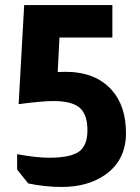

<svg xmlns="http://www.w3.org/2000/svg" viewBox="-20 -736 557 762"><path d="M426 -716V-587H216L209 -450Q226 -451 239 -451Q360 -451 424 -378Q480 -315 480 -208Q480 -98 394 -40Q326 6 225 6Q159 6 92 -8L48 -63V-124Q126 -110 174 -110Q259 -110 293 -134Q327 -158 327 -219Q327 -282 296 -308.5Q265 -335 192 -335Q153 -335 72 -325Q61 -323 54 -323L76 -716Z"/></svg>

Font: Almarai ExtraBold
Style: Regular
Weight: 800
Designer: Boutros International 2019
Foundry: Created by Boutros International 2019
Version: Version 1.10